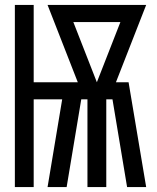

<svg xmlns="http://www.w3.org/2000/svg" viewBox="-20 -755 634 775"><path d="M40 0V-735H116V-423H294L172 -735H570L448 -423H499L570 0H493L434 -354H409V0H333V-354H308L249 0H172L231 -354H116V0ZM371 -423 466 -666H276Z"/></svg>

Font: Iosevka QP
Style: Regular
Weight: 400
Designer: Belleve Invis
Foundry: Belleve Invis
Version: Version 20.0.0; ttfautohint (v1.8.4)